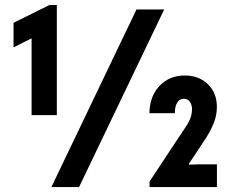

<svg xmlns="http://www.w3.org/2000/svg" viewBox="-20 -758 935 778"><path d="M108 -291.5V-643.8L124.4 -611L34.9 -566V-665.6L180.3 -737.8H210.3V-291.5ZM188.2 0 533.1 -719.7H645.3L300.4 0ZM586 0V-22.3L687.5 -176.1Q714.1 -216.1 736.1 -249.1Q758.1 -282.2 758.1 -316.4Q758.1 -332.3 749.6 -345.1Q741.1 -357.9 724.6 -357.9Q707.1 -357.9 697.7 -341.6Q688.4 -325.3 688.4 -299.4H585.5Q586.3 -367.7 626.3 -409.9Q666.4 -452.1 728.9 -452.1Q786.1 -452.1 822.4 -416.9Q858.8 -381.6 858.8 -324.5Q858.8 -291.6 846.7 -260.8Q834.6 -230.1 815.7 -200.5Q796.9 -171 776.6 -141L745.6 -94.9V-91L790.9 -92.1H859V0Z"/></svg>

Font: Reddit Sans Condensed
Style: Regular
Weight: 400
Designer: Stephen Hutchings
Foundry: Reddit
Version: Version 1.014